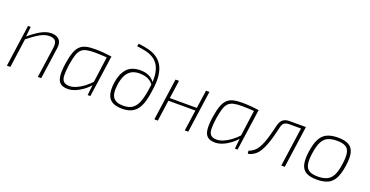

<svg xmlns="http://www.w3.org/2000/svg" viewBox="-30 -1387 3995 2075"><g transform="rotate(20 1967.0 -349.0)"><path d="M381 -494Q423 -494 450.5 -479Q478 -464 489.5 -434.5Q501 -405 494 -361L443 0H404L454 -355Q461 -411 441 -434.5Q421 -458 371 -458Q320 -458 263.5 -425.5Q207 -393 131 -332L132 -365Q202 -425 263.5 -459.5Q325 -494 381 -494ZM147 -482 134 -360 136 -343 88 0H48L116 -482Z M884 -494Q907 -494 930.5 -493Q954 -492 978.5 -490Q1003 -488 1027 -485Q1051 -482 1076 -479L1059 -452Q1004 -455 966 -457Q928 -459 893 -459Q835 -459 797.5 -450.5Q760 -442 737 -418.5Q714 -395 700.5 -351.5Q687 -308 676 -239Q665 -162 666.5 -114.5Q668 -67 689.5 -45.5Q711 -24 757 -24Q791 -24 831.5 -40.5Q872 -57 915.5 -89Q959 -121 1000 -166L1004 -135Q967 -88 922 -55Q877 -22 833.5 -5Q790 12 752 12Q692 12 662.5 -14.5Q633 -41 627.5 -97.5Q622 -154 636 -244Q648 -321 665.5 -369.5Q683 -418 710.5 -445.5Q738 -473 780 -483.5Q822 -494 884 -494ZM1035 -479H1076L1008 0H977L990 -120L987 -125Z M1306 -710Q1364 -704 1418 -691Q1472 -678 1515.5 -650.5Q1559 -623 1587.5 -576Q1616 -529 1624.5 -456Q1633 -383 1616 -278Q1608 -219 1594.5 -167Q1581 -115 1555.5 -74.5Q1530 -34 1486.5 -11Q1443 12 1375 12Q1305 12 1262 -12.5Q1219 -37 1204.5 -89.5Q1190 -142 1201 -223Q1215 -326 1267 -386.5Q1319 -447 1426 -447Q1448 -447 1472 -443Q1496 -439 1521 -428Q1546 -417 1568 -395.5Q1590 -374 1608 -339L1600 -319Q1578 -359 1549 -378.5Q1520 -398 1488.5 -405Q1457 -412 1427 -412Q1366 -412 1328 -387Q1290 -362 1270 -318Q1250 -274 1242 -217Q1227 -110 1260.5 -66.5Q1294 -23 1375 -23Q1447 -23 1486.5 -55Q1526 -87 1546.5 -147.5Q1567 -208 1578 -289Q1594 -388 1586 -454.5Q1578 -521 1552 -563Q1526 -605 1486.5 -628.5Q1447 -652 1398.5 -662.5Q1350 -673 1299 -679Z M1852 -482 1784 0H1744L1812 -482ZM2142 -273 2137 -241H1812L1816 -273ZM2202 -482 2134 0H2094L2163 -482Z M2577 -494Q2600 -494 2623.5 -493Q2647 -492 2671.5 -490Q2696 -488 2720 -485Q2744 -482 2769 -479L2752 -452Q2697 -455 2659 -457Q2621 -459 2586 -459Q2528 -459 2490.5 -450.5Q2453 -442 2430 -418.5Q2407 -395 2393.5 -351.5Q2380 -308 2369 -239Q2358 -162 2359.5 -114.5Q2361 -67 2382.5 -45.5Q2404 -24 2450 -24Q2484 -24 2524.5 -40.5Q2565 -57 2608.5 -89Q2652 -121 2693 -166L2697 -135Q2660 -88 2615 -55Q2570 -22 2526.5 -5Q2483 12 2445 12Q2385 12 2355.5 -14.5Q2326 -41 2320.5 -97.5Q2315 -154 2329 -244Q2341 -321 2358.5 -369.5Q2376 -418 2403.5 -445.5Q2431 -473 2473 -483.5Q2515 -494 2577 -494ZM2728 -479H2769L2701 0H2670L2683 -120L2680 -125Z M3299 -482 3294 -449H3130Q3094 -449 3074.5 -433Q3055 -417 3047 -379Q3036 -332 3022.5 -280Q3009 -228 2991 -179Q2973 -130 2950 -90Q2936 -66 2916.5 -46.5Q2897 -27 2873 -14Q2849 -1 2820 5L2816 -29Q2851 -42 2875.5 -62.5Q2900 -83 2916 -110Q2934 -139 2948.5 -177Q2963 -215 2974.5 -254.5Q2986 -294 2994.5 -329.5Q3003 -365 3009 -388Q3021 -437 3048 -459.5Q3075 -482 3125 -482ZM3312 -482 3244 0H3204L3272 -482Z M3679 -494Q3758 -494 3802.5 -469Q3847 -444 3861 -388Q3875 -332 3861 -238Q3848 -146 3820 -91Q3792 -36 3742.5 -12Q3693 12 3614 12Q3536 12 3491.5 -13Q3447 -38 3433 -94Q3419 -150 3432 -243Q3445 -335 3473 -390Q3501 -445 3551 -469.5Q3601 -494 3679 -494ZM3679 -458Q3615 -458 3573.5 -438Q3532 -418 3508.5 -370Q3485 -322 3473 -238Q3461 -157 3471 -110Q3481 -63 3515.5 -43Q3550 -23 3614 -23Q3679 -23 3720.5 -43.5Q3762 -64 3785.5 -112Q3809 -160 3820 -243Q3832 -325 3822.5 -372Q3813 -419 3778 -438.5Q3743 -458 3679 -458Z"/></g></svg>

Font: Exo 2 ExtraLight
Style: Italic
Weight: 250
Italic angle: -8°
Designer: Natanael Gama
Foundry: Natanael Gama
Version: Version 2.010